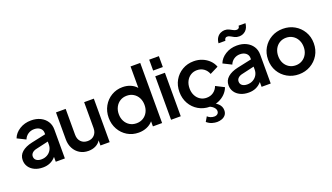

<svg xmlns="http://www.w3.org/2000/svg" viewBox="-81 -1398 3869 2236"><g transform="rotate(-20 1853.5 -280.0)"><path d="M224 12Q164 12 120 -9Q76 -30 52 -66Q28 -102 28 -148Q28 -208 73 -247.5Q118 -287 200 -305L377 -343V-360Q377 -397 349 -420Q321 -443 276 -443Q233 -443 200 -420.5Q167 -398 152 -360L48 -412Q71 -473 133.5 -512Q196 -551 276 -551Q342 -551 391.5 -526.5Q441 -502 469 -459Q497 -416 497 -360V0H384V-60Q323 12 224 12ZM153 -149Q153 -118 176 -100.5Q199 -83 238 -83Q278 -83 309.5 -100.5Q341 -118 359 -148.5Q377 -179 377 -217V-253L224 -218Q191 -211 172 -192.5Q153 -174 153 -149Z M787 12Q727 12 681 -16Q635 -44 609 -93Q583 -142 583 -204V-539H703V-219Q703 -164 734.5 -131.5Q766 -99 818 -99Q869 -99 900.5 -131.5Q932 -164 932 -219V-539H1052V0H938V-63Q916 -27 876.5 -7.5Q837 12 787 12Z M1411 12Q1333 12 1271.5 -25Q1210 -62 1174 -126Q1138 -190 1138 -269Q1138 -349 1174 -413Q1210 -477 1272 -514Q1334 -551 1410 -551Q1464 -551 1508.5 -532Q1553 -513 1582 -479V-745H1702V0H1588V-63Q1558 -27 1511.5 -7.5Q1465 12 1411 12ZM1423 -99Q1469 -99 1505 -120.5Q1541 -142 1561.5 -180.5Q1582 -219 1582 -269Q1582 -319 1561.5 -357.5Q1541 -396 1505 -418Q1469 -440 1423 -440Q1376 -440 1340 -418Q1304 -396 1283.5 -357Q1263 -318 1263 -269Q1263 -220 1283.5 -181.5Q1304 -143 1340 -121Q1376 -99 1423 -99Z M1813 -610V-745H1933V-610ZM1813 0V-539H1933V0Z M2292 12Q2213 12 2150 -25Q2087 -62 2051 -126Q2015 -190 2015 -270Q2015 -351 2051 -414Q2087 -477 2150 -514Q2213 -551 2292 -551Q2349 -551 2397.5 -531Q2446 -511 2481.5 -476Q2517 -441 2533 -396L2429 -344Q2413 -388 2377 -414Q2341 -440 2292 -440Q2248 -440 2213.5 -418Q2179 -396 2159.5 -357.5Q2140 -319 2140 -269Q2140 -220 2159.5 -181.5Q2179 -143 2213.5 -121Q2248 -99 2292 -99Q2341 -99 2377 -125Q2413 -151 2429 -195L2533 -142Q2517 -98 2482 -63Q2447 -28 2398 -8Q2349 12 2292 12ZM2310 208Q2282 208 2249 198.5Q2216 189 2184 162L2218 104Q2231 118 2253.5 127.5Q2276 137 2301 137Q2325 137 2340.5 124Q2356 111 2356 88Q2356 63 2331.5 38.5Q2307 14 2249 -3L2295 -24Q2363 -9 2398.5 25.5Q2434 60 2434 107Q2434 142 2416 164.5Q2398 187 2369.5 197.5Q2341 208 2310 208Z M2775 12Q2715 12 2671 -9Q2627 -30 2603 -66Q2579 -102 2579 -148Q2579 -208 2624 -247.5Q2669 -287 2751 -305L2928 -343V-360Q2928 -397 2900 -420Q2872 -443 2827 -443Q2784 -443 2751 -420.5Q2718 -398 2703 -360L2599 -412Q2622 -473 2684.5 -512Q2747 -551 2827 -551Q2893 -551 2942.5 -526.5Q2992 -502 3020 -459Q3048 -416 3048 -360V0H2935V-60Q2874 12 2775 12ZM2704 -149Q2704 -118 2727 -100.5Q2750 -83 2789 -83Q2829 -83 2860.5 -100.5Q2892 -118 2910 -148.5Q2928 -179 2928 -217V-253L2775 -218Q2742 -211 2723 -192.5Q2704 -174 2704 -149ZM2893 -641Q2861 -641 2838 -652.5Q2815 -664 2796 -675.5Q2777 -687 2757 -687Q2744 -687 2734.5 -678.5Q2725 -670 2722 -648H2637Q2641 -692 2660 -718.5Q2679 -745 2705 -756.5Q2731 -768 2755 -768Q2785 -768 2808 -756.5Q2831 -745 2851 -734Q2871 -723 2891 -723Q2904 -723 2915 -731.5Q2926 -740 2927 -761H3012Q3006 -702 2972.5 -671.5Q2939 -641 2893 -641Z M3397 12Q3318 12 3253.5 -24.5Q3189 -61 3151.5 -124.5Q3114 -188 3114 -270Q3114 -351 3151.5 -414.5Q3189 -478 3253 -514.5Q3317 -551 3397 -551Q3476 -551 3540 -514.5Q3604 -478 3642 -414.5Q3680 -351 3680 -270Q3680 -188 3642 -124.5Q3604 -61 3539.5 -24.5Q3475 12 3397 12ZM3397 -99Q3442 -99 3478 -121Q3514 -143 3534.5 -181.5Q3555 -220 3555 -269Q3555 -318 3534.5 -357Q3514 -396 3478 -418Q3442 -440 3397 -440Q3351 -440 3315 -418Q3279 -396 3259 -357Q3239 -318 3239 -269Q3239 -220 3259 -181.5Q3279 -143 3315 -121Q3351 -99 3397 -99Z"/></g></svg>

Font: Plus Jakarta Display Medium
Style: Regular
Weight: 500
Designer: Gumpita Rahayu
Foundry: Tokotype Studio
Version: Version 1.000